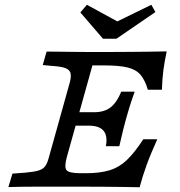

<svg xmlns="http://www.w3.org/2000/svg" viewBox="-20 -787 758 807"><path d="M187.1 -2.4Q162.1 -2.4 131.9 -2.4Q101.6 -2.4 71.4 -2Q41.1 -1.6 15.3 -0.8L32.3 -57.3L86.3 -61.3Q122.6 -64.5 141.5 -70.2Q160.5 -75.8 169.8 -88.3Q179 -100.8 185.5 -125.8L274.2 -443.5Q279.8 -466.9 276.2 -480.2Q272.6 -493.5 255.6 -500.4Q238.7 -507.3 201.6 -509.7L159.7 -513.7L175.8 -570.2Q193.5 -570.2 222.6 -569.8Q251.6 -569.4 284.7 -569Q317.7 -568.5 346 -568.5H349.2H446Q494.4 -568.5 533.9 -569Q573.4 -569.4 608.9 -569.8Q644.4 -570.2 680.6 -571Q671.8 -529 666.9 -493.5Q662.1 -458.1 660.5 -409.7H601.6Q589.5 -450 571 -472.2Q552.4 -494.4 516.9 -503.2Q481.5 -512.1 416.9 -512.1H368.5L261.3 -128.2Q249.2 -84.7 259.7 -71.8Q270.2 -58.9 319.4 -58.9H339.5Q400 -58.9 440.7 -71.4Q481.5 -83.9 513.7 -114.9Q546 -146 582.3 -201.6H641.1Q612.9 -139.5 596 -92.7Q579 -46 566.9 0Q531.5 -0.8 496 -1.2Q460.5 -1.6 421.4 -2Q382.3 -2.4 333.9 -2.4H192.7ZM268.5 -258.9 284.7 -315.3H474.2L458.1 -258.9ZM425 -172.6Q430.6 -201.6 424.2 -221Q417.7 -240.3 400 -249.6Q382.3 -258.9 352.4 -258.9L375.8 -315.3Q404 -315.3 425 -324.2Q446 -333.1 461.7 -352.4Q477.4 -371.8 489.5 -401.6H546Q529.8 -355.6 522.6 -331.5Q515.3 -307.3 509.7 -287.1Q504 -266.9 498 -242.7Q491.9 -218.5 481.5 -172.6ZM616.1 -766.9 633.1 -736.3 469.4 -624.2H412.9L317.7 -734.7L345.2 -766.9L504.8 -679.8H437.9Z"/></svg>

Font: Playfair 5pt SemiExpanded Light
Style: Italic
Weight: 300
Width: 6
Italic angle: -15.6°
Designer: Claus Eggers Sørensen
Foundry: Claus Eggers Sørensen
Version: Version 2.203